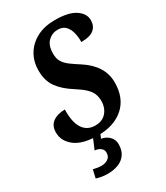

<svg xmlns="http://www.w3.org/2000/svg" viewBox="-232 -821 1003 1159"><g transform="rotate(-30 269.5 -242.0)"><path d="M230 10Q123 10 70 -31Q17 -72 17 -132Q17 -180 49.5 -203Q82 -226 133 -226Q131 -138 160 -94Q189 -50 245 -50Q295 -50 322.5 -82Q350 -114 350 -161Q350 -188 341.5 -210Q333 -232 310.5 -254Q288 -276 247 -302Q181 -343 147 -390Q113 -437 113 -508Q113 -572 142.5 -620.5Q172 -669 225 -696.5Q278 -724 350 -724Q445 -724 492 -692.5Q539 -661 539 -615Q539 -575 512 -552Q485 -529 423 -529Q424 -559 417 -590.5Q410 -622 391 -643.5Q372 -665 336 -665Q297 -665 268.5 -637.5Q240 -610 240 -553Q240 -519 253 -497Q266 -475 291 -456Q316 -437 354 -413Q476 -335 476 -218Q476 -109 409 -49.5Q342 10 230 10ZM166 240Q141 240 122 236.5Q103 233 86 228L99 171Q131 179 156 179Q182 179 201.5 166Q221 153 221 124Q221 104 205 92Q189 80 165 78L202 -9H253L234 36Q268 42 289 64Q310 86 310 117Q310 160 290.5 187.5Q271 215 238 227.5Q205 240 166 240Z"/></g></svg>

Font: Noto Serif Condensed
Style: Bold Italic
Weight: 700
Width: 3
Italic angle: -12°
Designer: Monotype Design Team
Foundry: Monotype Imaging Inc.
Version: Version 2.014